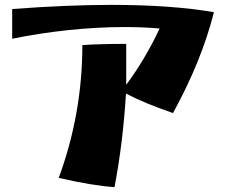

<svg xmlns="http://www.w3.org/2000/svg" viewBox="-20 -735 928 788"><path d="M221 -5Q318 -268 318 -550Q394 -555 498 -555V-387Q576 -492 635 -618Q568 -624 491 -624Q380 -624 261 -611.5Q142 -599 30 -576V-698Q259 -715 435 -715Q684 -715 858 -685Q808 -486 690 -271Q571 -312 497 -351Q485 -151 450 33Q359 27 221 -5Z"/></svg>

Font: Otomanopee One
Style: Regular
Weight: 400
Designer: Das Ende der Wildnis
Foundry: Gutenberg Labo
Version: Version 3.005